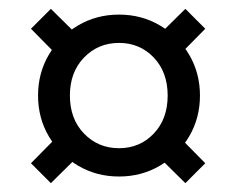

<svg xmlns="http://www.w3.org/2000/svg" viewBox="-20 -555 534 434"><path d="M249 -156Q198 -156 156.5 -180.5Q115 -205 90.5 -246.5Q66 -288 66 -339Q66 -390 90.5 -431.5Q115 -473 156.5 -497.5Q198 -522 249 -522Q300 -522 341.5 -497.5Q383 -473 407.5 -431.5Q432 -390 432 -339Q432 -288 407.5 -246.5Q383 -205 341.5 -180.5Q300 -156 249 -156ZM249 -220Q296 -220 327.5 -253Q359 -286 359 -339Q359 -392 327.5 -425Q296 -458 249 -458Q202 -458 170 -425Q138 -392 138 -339Q138 -286 170 -253Q202 -220 249 -220ZM123 -260 169 -214 95 -141 50 -186ZM399 -535 444 -490 371 -416 325 -462ZM169 -462 123 -416 50 -490 95 -535ZM444 -186 399 -141 325 -214 371 -260Z"/></svg>

Font: Maven Pro VF Beta
Style: Regular
Weight: 400
Designer: Joe Prince
Foundry: Joe Prince
Version: Version 2.002